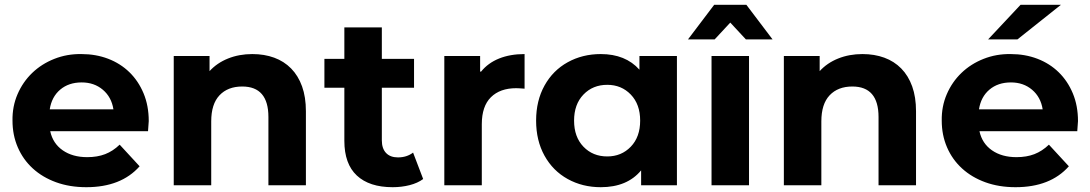

<svg xmlns="http://www.w3.org/2000/svg" viewBox="-20 -771 4538 799"><path d="M596 -225H189Q200 -174 241 -145.5Q282 -117 343 -117Q385 -117 417.5 -129.5Q450 -142 478 -169L561 -79Q484 8 339 8Q270 8 213.5 -12.5Q157 -33 116.5 -70Q76 -107 54 -158Q32 -209 32 -269Q31 -328 53 -379Q75 -430 114 -467.5Q153 -505 206 -526Q259 -547 319 -546Q379 -546 430 -526.5Q481 -507 518.5 -470.5Q556 -434 577.5 -382.5Q599 -331 599 -267Q599 -264 596 -225ZM187 -316H452Q444 -367 408 -397.5Q372 -428 320 -428Q266 -428 230.5 -398Q195 -368 187 -316Z M1253 -308V0H1097V-284Q1097 -411 988 -411Q928 -411 893.5 -374.5Q859 -338 859 -266V0H703V-538H852V-475Q883 -509 929 -527.5Q975 -546 1030 -546Q1080 -546 1121 -531Q1162 -516 1191.5 -486Q1221 -456 1237 -411.5Q1253 -367 1253 -308Z M1741 -26Q1718 -9 1684.5 -0.5Q1651 8 1614 8Q1517 8 1465 -40.5Q1413 -89 1413 -185V-406H1330V-526H1413V-657H1569V-526H1703V-406H1569V-187Q1569 -153 1586.5 -134.5Q1604 -116 1636 -116Q1673 -116 1699 -136Z M1982 -473Q2011 -509 2057 -527.5Q2103 -546 2163 -546V-402Q2150 -403 2141.5 -403.5Q2133 -404 2128 -404Q2061 -404 2023 -366.5Q1985 -329 1985 -254V0H1829V-538H1978V-473Z M2797 -538V0H2648V-62Q2590 8 2480 8Q2404 8 2342.5 -26Q2281 -60 2246 -123Q2211 -186 2211 -269Q2211 -352 2246 -415Q2281 -478 2342.5 -512Q2404 -546 2480 -546Q2583 -546 2641 -481V-538ZM2644 -269Q2644 -337 2605 -377.5Q2566 -418 2507 -418Q2447 -418 2408 -377.5Q2369 -337 2369 -269Q2369 -201 2408 -160.5Q2447 -120 2507 -120Q2566 -120 2605 -160.5Q2644 -201 2644 -269Z M2941 -538H3097V0H2941ZM3084 -607 3019 -677 2954 -607H2843L2952 -751H3086L3195 -607Z M3792 -308V0H3636V-284Q3636 -411 3527 -411Q3467 -411 3432.5 -374.5Q3398 -338 3398 -266V0H3242V-538H3391V-475Q3422 -509 3468 -527.5Q3514 -546 3569 -546Q3619 -546 3660 -531Q3701 -516 3730.5 -486Q3760 -456 3776 -411.5Q3792 -367 3792 -308Z M4463 -225H4056Q4067 -174 4108 -145.5Q4149 -117 4210 -117Q4252 -117 4284.5 -129.5Q4317 -142 4345 -169L4428 -79Q4351 8 4206 8Q4137 8 4080.5 -12.5Q4024 -33 3983.5 -70Q3943 -107 3921 -158Q3899 -209 3899 -269Q3898 -328 3920 -379Q3942 -430 3981 -467.5Q4020 -505 4073 -526Q4126 -547 4186 -546Q4246 -546 4297 -526.5Q4348 -507 4385.5 -470.5Q4423 -434 4444.5 -382.5Q4466 -331 4466 -267Q4466 -264 4463 -225ZM4054 -316H4319Q4311 -367 4275 -397.5Q4239 -428 4187 -428Q4133 -428 4097.5 -398Q4062 -368 4054 -316ZM4227 -751H4395L4214 -607H4092Z"/></svg>

Font: CMG Sans
Style: Bold
Weight: 700
Designer: Julieta Ulanovsky
Foundry: Julieta Ulanovsky
Version: Version 7.200